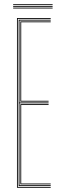

<svg xmlns="http://www.w3.org/2000/svg" viewBox="-20 -885 284 905"><path d="M60 0V-800H219V-796H64V-4H219V0ZM76 -16V-394H209V-390H80V-20H219V-16ZM68 -8V-792H219V-788H72V-402H209V-398H72V-12H219V-8ZM76 -406V-784H219V-780H80V-410H209V-406ZM228 -861H42V-865H228ZM228 -845H42V-849H228ZM228 -853H42V-857H228Z"/></svg>

Font: Big Shoulders Inline Display Thin Thin
Style: Regular
Weight: 250
Version: Version 2.002